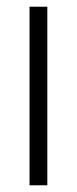

<svg xmlns="http://www.w3.org/2000/svg" viewBox="-20 -618 229 572"><path d="M121 -66H68V-598H121Z"/></svg>

Font: Noto Sans Malayalam UI ExtraCondensed Light
Style: Regular
Weight: 300
Width: 2
Designer: Jelle Bosma - Monotype Design Team
Foundry: Monotype Imaging Inc.
Version: Version 2.104; ttfautohint (v1.8.4.7-5d5b)